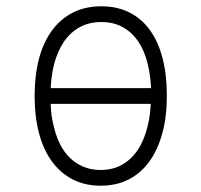

<svg xmlns="http://www.w3.org/2000/svg" viewBox="-20 -580 640 610"><path d="M300 10Q250 10 211 -10Q172 -30 145 -67Q118 -104 104 -156.5Q90 -209 90 -275Q90 -341 104 -394Q118 -446 145 -483Q172 -520 211.5 -540Q251 -560 302 -560Q353 -560 392 -540Q431 -520 457 -483.5Q483 -447 496.5 -395Q510 -343 510 -278V-274Q510 -209 496 -158Q482 -105 455 -67.5Q428 -30 389 -10Q350 10 300 10ZM141 -300H460Q458 -340 450 -374Q440 -417 420 -447Q400 -477 370.5 -493.5Q341 -510 302 -510Q263 -510 233 -493.5Q203 -477 182.5 -446.5Q162 -416 151 -373Q143 -339 141 -300ZM300 -40Q338 -40 367.5 -56.5Q397 -73 417.5 -103.5Q438 -134 449 -179Q457 -211 459 -250H141Q142 -211 151 -178Q161 -134 181.5 -103.5Q202 -73 232 -56.5Q262 -40 300 -40Z"/></svg>

Font: Maple Mono NL Thin
Style: Regular
Weight: 250
Monospace: yes
Designer: subframe7536
Version: Version 7.000